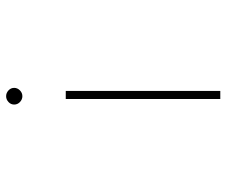

<svg xmlns="http://www.w3.org/2000/svg" viewBox="-77 -502 754 640"><g transform="rotate(-90 300.0 -182.0)"><path d="M290 -339.8H316.9V175.3H290ZM327.1 -511.7Q327.1 -501 318.8 -492.7Q310.5 -484.4 299.3 -484.4Q288.6 -484.4 280 -492.4Q271.5 -500.5 271.5 -511.7Q271.5 -522.9 280 -530.8Q288.6 -538.6 299.3 -538.6Q310.1 -538.6 318.6 -530.8Q327.1 -522.9 327.1 -511.7Z"/></g></svg>

Font: TypoPRO Roboto Mono
Style: Regular
Weight: 250
Designer: Google
Version: Version 2.000986; 2015; ttfautohint (v1.3)